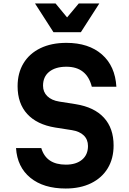

<svg xmlns="http://www.w3.org/2000/svg" viewBox="-20 -1064 740 1102"><path d="M217 -214Q245 -119 358 -119Q417 -119 451 -147.5Q485 -176 485 -226Q485 -263 461 -286.5Q437 -310 393 -317L297 -332Q192 -349 136.5 -409.5Q81 -470 81 -569Q81 -645 115 -701Q149 -757 212 -787.5Q275 -818 361 -818Q489 -818 565 -751.5Q641 -685 648 -566H507Q478 -681 361 -681Q299 -681 263 -652.5Q227 -624 227 -572Q227 -536 251.5 -512Q276 -488 320 -481L415 -466Q521 -449 576.5 -388.5Q632 -328 632 -229Q632 -154 598.5 -98.5Q565 -43 503 -12.5Q441 18 357 18Q230 18 154.5 -43.5Q79 -105 72 -214ZM550 -1044 444 -879H287L181 -1044H299L365 -964L432 -1044Z"/></svg>

Font: Martian Mono SemiBold
Style: Regular
Weight: 600
Monospace: yes
Designer: Roman Shamin
Foundry: Evil Martians
Version: Version 1.000; ttfautohint (v1.8.4.7-5d5b)